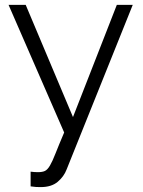

<svg xmlns="http://www.w3.org/2000/svg" viewBox="-20 -541 582 784"><path d="M105 160Q113 161 120.5 161.5Q128 162 135 162Q153 162 163.5 157Q174 152 184 135Q194 118 206.5 86Q219 54 242 0L15 -521H85L278 -63L457 -521H522L252 151Q241 180 215.5 201.5Q190 223 146 223Q136 223 127 222.5Q118 222 105 220Z"/></svg>

Font: Boldmen
Style: Regular
Weight: 400
Designer: Matt McInerney, Pablo Impallari, Rodrigo Fuenzalida
Foundry: LIVING CONCEPT
Version: Version 1.000